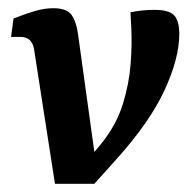

<svg xmlns="http://www.w3.org/2000/svg" viewBox="-20 -448 471 468"><path d="M210 0 160 -32Q179 -46 196 -63Q213 -80 227 -98Q264 -144 279.5 -194.5Q295 -245 298.5 -293Q302 -341 300 -380L298 -418Q312 -421 327 -422.5Q342 -424 357 -424Q391 -424 404 -411Q417 -398 417 -365Q417 -306 381 -228Q345 -150 263 -59ZM114 0 63 -328Q58 -358 30 -358H7L13 -403Q44 -415 66.5 -421.5Q89 -428 110 -428Q143 -428 154.5 -411.5Q166 -395 170 -366L217 -27L210 0Z"/></svg>

Font: Yrsa SemiBold
Style: Italic
Weight: 600
Italic angle: -7.10001°
Version: Version 2.004